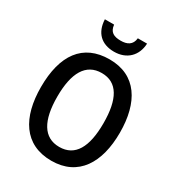

<svg xmlns="http://www.w3.org/2000/svg" viewBox="-216 -1062 1112 1206"><g transform="rotate(30 339.5 -459.0)"><path d="M494 -928H427C422 -877 386 -861 341 -861C291 -861 260 -876 255 -928H188C192 -833 247 -780 339 -780C430 -780 490 -838 494 -928ZM626 -358C626 -577 535 -725 341 -725C147 -725 53 -590 53 -359C53 -141 142 10 340 10C535 10 626 -140 626 -358ZM172 -358C172 -530 226 -626 341 -626C455 -626 507 -531 507 -358C507 -184 454 -90 340 -90C226 -90 172 -186 172 -358Z"/></g></svg>

Font: Noto Sans UI SemiCondensed Medium
Style: Regular
Weight: 500
Width: 4
Designer: Monotype Design Team
Foundry: Monotype Imaging Inc.
Version: Version 1.901